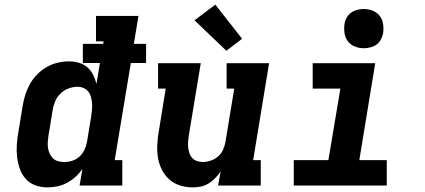

<svg xmlns="http://www.w3.org/2000/svg" viewBox="-20 -804 1840 832"><path d="M185 8Q158 8 133 -1Q108 -10 91 -29.5Q74 -49 65.5 -73.5Q57 -98 54 -124.5Q51 -151 53 -179Q55 -207 60 -234L78 -344Q82 -369 89.5 -393Q97 -417 109.5 -439.5Q122 -462 140.5 -481Q159 -500 181.5 -513Q204 -526 229 -532Q254 -538 278 -538Q301 -538 322 -532Q343 -526 358.5 -512.5Q374 -499 383.5 -480Q393 -461 398 -440Q398 -440 398 -440Q398 -440 398 -440L413 -531H339V-614H427L429 -625H396V-735H580L560 -614H613V-531H547L477 -110H510V0H325L337 -72Q325 -54 307.5 -38Q290 -22 270 -11.5Q250 -1 228.5 3.5Q207 8 185 8ZM258 -102Q276 -102 293.5 -107.5Q311 -113 324.5 -125.5Q338 -138 346 -155Q354 -172 357 -189L375 -299Q377 -313 378.5 -327.5Q380 -342 379 -355.5Q378 -369 374.5 -382.5Q371 -396 363 -406.5Q355 -417 342.5 -422.5Q330 -428 316 -428Q296 -428 276.5 -420.5Q257 -413 242 -398.5Q227 -384 219 -365Q211 -346 208 -326L190 -216Q188 -203 187 -189Q186 -175 188 -162.5Q190 -150 195.5 -138Q201 -126 210 -117.5Q219 -109 231.5 -105.5Q244 -102 258 -102Z M814 8Q786 8 759.5 -0.5Q733 -9 713 -27Q693 -45 681 -69.5Q669 -94 664.5 -121Q660 -148 661.5 -177Q663 -206 668 -234L698 -420H665V-530H850L798 -216Q796 -203 795 -190Q794 -177 795.5 -164.5Q797 -152 801 -140Q805 -128 813.5 -119Q822 -110 834 -106Q846 -102 859 -102Q876 -102 893.5 -108Q911 -114 925 -126Q939 -138 946.5 -155Q954 -172 957 -189L995 -420H962V-530H1146L1077 -110H1110V0H925L936 -61Q925 -45 912 -31.5Q899 -18 883 -8.5Q867 1 849.5 4.5Q832 8 814 8ZM961 -584 823 -716 913 -784 1029 -636Z M1253 0V-110H1403L1455 -420H1335V-530H1606L1537 -110H1656V0ZM1556 -595Q1536 -595 1517.5 -602.5Q1499 -610 1487.5 -625Q1476 -640 1473 -660Q1470 -680 1473 -701Q1475 -715 1482.5 -728Q1490 -741 1502 -749.5Q1514 -758 1528 -761.5Q1542 -765 1556 -765Q1577 -765 1595.5 -757.5Q1614 -750 1625.5 -735Q1637 -720 1640 -700Q1643 -680 1640 -659Q1637 -645 1630 -632Q1623 -619 1611 -610.5Q1599 -602 1584.5 -598.5Q1570 -595 1556 -595Z"/></svg>

Font: Iosevka Slab XBdExObl
Style: Regular
Weight: 800
Width: 7
Italic angle: -9°
Monospace: yes
Designer: Belleve Invis
Foundry: Belleve Invis
Version: Version 11.1.0; ttfautohint (v1.8.3)